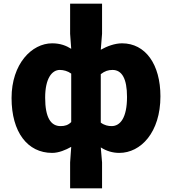

<svg xmlns="http://www.w3.org/2000/svg" viewBox="-20 -819 937 1046"><path d="M362 207H536V66L529 -16C560 4 594 14 630 14C747 14 854 -98 854 -294C854 -469 772 -583 645 -583C605 -583 563 -567 529 -548L536 -635V-799H362V-635L368 -553C341 -570 309 -583 264 -583C153 -583 43 -471 43 -285C43 -99 130 14 264 14C300 14 338 -2 368 -19L362 66ZM310 -132C257 -132 226 -178 226 -287C226 -392 263 -438 306 -438C326 -438 349 -432 368 -418V-154C351 -137 333 -132 310 -132ZM588 -132C570 -132 549 -136 529 -151V-415C551 -432 570 -438 593 -438C644 -438 672 -391 672 -291C672 -177 635 -132 588 -132Z"/></svg>

Font: Noto Sans HK Black
Style: Regular
Weight: 900
Designer: Ryoko NISHIZUKA 西塚涼子 (kana, bopomofo & ideographs); Paul D. Hunt (Latin, Greek & Cyrillic); Sandoll Communications 산돌커뮤니
Foundry: Adobe
Version: Version 2.004;hotconv 1.0.118;makeotfexe 2.5.65603